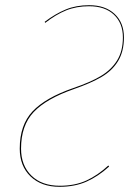

<svg xmlns="http://www.w3.org/2000/svg" viewBox="-20 -710 522 739"><path d="M457 -566Q457 -512 434.5 -475Q412 -438 371 -414Q330 -390 264 -367Q158 -330 109.5 -278.5Q61 -227 61 -138Q61 -73 101 -34Q141 5 210 5Q268 5 312 -15Q356 -35 397 -73L400 -69Q358 -31 313 -11Q268 9 209 9Q139 9 97.5 -31Q56 -71 56 -138Q56 -229 105.5 -281.5Q155 -334 262 -371Q327 -393 367.5 -417Q408 -441 430.5 -477Q453 -513 453 -566Q453 -621 418.5 -653.5Q384 -686 323 -686Q274 -686 234.5 -670Q195 -654 154 -622L152 -626Q193 -657 233 -673.5Q273 -690 323 -690Q385 -690 421 -656.5Q457 -623 457 -566Z"/></svg>

Font: Fira Sans Condensed Four
Style: Italic
Weight: 100
Width: 3
Italic angle: -8°
Designer: bBox Type GmbH & Carrois Corporate GbR & Edenspiekermann AG
Foundry: bBox Type GmbH & Carrois Corporate GbR & Edenspiekermann AG
Version: Version 4.301